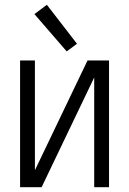

<svg xmlns="http://www.w3.org/2000/svg" viewBox="-20 -783 540 803"><path d="M64 0V-530H126V-71L346 -530H436V0H374V-459L154 0H92ZM259 -568 124 -724 176 -763 302 -600Z"/></svg>

Font: Iosevka SS01 Light
Style: Regular
Weight: 300
Monospace: yes
Designer: Belleve Invis
Foundry: Belleve Invis
Version: 2.3.3; ttfautohint (v1.8.3)